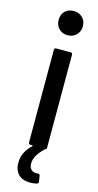

<svg xmlns="http://www.w3.org/2000/svg" viewBox="-138 -755 499 980"><g transform="rotate(15 112.0 -265.0)"><path d="M123 -589Q95 -589 77 -607Q59 -625 59 -653Q59 -682 76.5 -699.5Q94 -717 123 -717Q151 -717 169 -699Q187 -681 187 -653Q187 -625 168.5 -607Q150 -589 123 -589ZM113 91Q113 115 127 125Q141 135 160 132H162Q169 132 171 140L176 171V173Q176 180 168 183Q148 187 133 187Q65 187 51 127Q49 119 49 103Q49 48 96 5Q99 0 94 0H85Q75 0 75 -10V-499Q75 -509 85 -509H161Q171 -509 171 -499V-10Q171 0 169 0Q168 0 164 2Q113 48 113 91Z"/></g></svg>

Font: Barlow Condensed Medium
Style: Regular
Weight: 500
Width: 3
Designer: Jeremy Tribby
Foundry: Tribby Type
Version: Version 1.422;hotconv 1.0.109;makeotfexe 2.5.65596